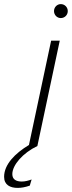

<svg xmlns="http://www.w3.org/2000/svg" viewBox="-133 -711 350 935"><path d="M158 -513H116L8 -5C-60 36 -113 90 -113 150C-113 190 -83 204 -47 204C-30 204 -11 201 12 193L21 163C4 169 -11 173 -27 173C-54 173 -73 163 -73 137C-73 93 -22 34 49 0ZM130 -657C130 -638 145 -623 163 -623C182 -623 197 -638 197 -657C197 -676 182 -691 163 -691C145 -691 130 -676 130 -657Z"/></svg>

Font: Nacelle UltraLight
Style: Italic
Weight: 200
Italic angle: -12°
Designer: Sora Sagano
Foundry: Sora Sagano
Version: Version 1.000;FEAKit 1.0